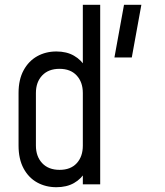

<svg xmlns="http://www.w3.org/2000/svg" viewBox="-20 -770 689 802"><path d="M215.5 12Q171 12 135.2 -7.8Q99.5 -27.5 78.5 -66.5Q57.5 -105.5 57.5 -162V-381.5Q57.5 -437.5 78.5 -476.2Q99.5 -515 135.2 -535Q171 -555 215.5 -555Q258.5 -555 289.2 -537.2Q320 -519.5 338 -488.5L326 -472V-750H398.5V0H326V-70.5L338 -54.5Q320 -23 289.2 -5.5Q258.5 12 215.5 12ZM229 -60.5Q275 -60.5 300.5 -88.2Q326 -116 326 -161.5V-381.5Q326 -427 300.2 -454.8Q274.5 -482.5 228.5 -482.5Q182.5 -482.5 156.2 -454.8Q130 -427 130 -381.5V-162Q130 -116.5 156.2 -88.5Q182.5 -60.5 229 -60.5ZM458 -530 498 -750H570.5L530.5 -530Z"/></svg>

Font: Mohave Light
Style: Regular
Weight: 400
Version: Version 2.003